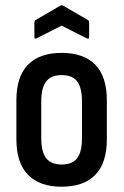

<svg xmlns="http://www.w3.org/2000/svg" viewBox="-20 -698 467 726"><path d="M213 8Q130 8 86 -37Q42 -82 42 -171V-319Q42 -408 85.5 -453Q129 -498 213 -498Q297 -498 340.5 -453Q384 -408 384 -319V-171Q384 -82 340.5 -37Q297 8 213 8ZM213 -76Q254 -76 272 -100Q290 -124 290 -176V-314Q290 -366 272 -390Q254 -414 213 -414Q173 -414 154.5 -390Q136 -366 136 -314V-176Q136 -124 154.5 -100Q173 -76 213 -76ZM120 -554Q110 -548 110 -558V-612Q110 -621 116 -623L207 -676Q214 -680 220 -676L311 -623Q317 -621 317 -612V-558Q317 -548 306 -554L213 -601Z"/></svg>

Font: Sofia Sans Condensed SemiBold
Style: Regular
Weight: 600
Designer: Botio Nikoltchev, Ani Petrova
Foundry: lettersoup
Version: Version 4.101